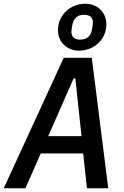

<svg xmlns="http://www.w3.org/2000/svg" viewBox="-41 -1007 661 1027"><path d="M538 0 450 -698H300L-21 0H95L177 -186H404L424 0ZM395 -279H217L353 -588H362ZM382 -736C462 -736 528 -797 528 -877C528 -941 480 -987 415 -987C335 -987 269 -926 269 -846C269 -782 317 -736 382 -736ZM388 -795C357 -795 341 -810 341 -837C341 -845 343 -855 346 -874C353 -910 374 -928 409 -928C440 -928 456 -913 456 -886C456 -878 454 -868 451 -849C444 -813 423 -795 388 -795Z"/></svg>

Font: IBM Mono Medium
Style: Italic
Weight: 500
Italic angle: -9°
Monospace: yes
Designer: Mike Abbink, Paul van der Laan, Pieter van Rosmalen
Foundry: Bold Monday
Version: Version 2.3